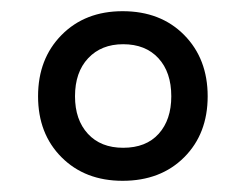

<svg xmlns="http://www.w3.org/2000/svg" viewBox="-20 -746 440 343"><path d="M199 -423Q132 -423 90 -465Q48 -507 48 -574Q48 -641 90 -683.5Q132 -726 199 -726Q267 -726 309 -683.5Q351 -641 351 -574Q351 -507 309 -465Q267 -423 199 -423ZM200 -482Q241 -482 263.5 -507Q286 -532 286 -574Q286 -617 263 -642Q240 -667 200 -667Q161 -667 137.5 -642Q114 -617 114 -574Q114 -532 137 -507Q160 -482 200 -482Z"/></svg>

Font: Noto Serif Yezidi
Style: Regular
Weight: 400
Designer: Dalton Maag Ltd
Foundry: Dalton Maag Ltd
Version: Version 1.001; ttfautohint (v1.8.4.7-5d5b)